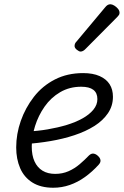

<svg xmlns="http://www.w3.org/2000/svg" viewBox="-20 -862 581 901"><path d="M230 19Q171 19 132 -5.5Q93 -30 74.5 -73Q56 -116 56 -170Q56 -233 77.5 -294.5Q99 -356 139 -407.5Q179 -459 237.5 -489Q296 -519 370 -519Q416 -519 447.5 -505Q479 -491 494.5 -466.5Q510 -442 510 -408Q510 -365 486.5 -330.5Q463 -296 422.5 -270.5Q382 -245 329 -227.5Q276 -210 217 -200Q158 -190 98 -186L111 -245Q157 -247 204 -255Q251 -263 292.5 -275.5Q334 -288 366.5 -306Q399 -324 418 -347Q437 -370 437 -397Q437 -426 418 -440.5Q399 -455 361 -455Q306 -455 262.5 -429.5Q219 -404 189.5 -362Q160 -320 144.5 -270.5Q129 -221 129 -174Q129 -133 142 -104.5Q155 -76 179.5 -61Q204 -46 239 -46Q273 -46 301.5 -58.5Q330 -71 354 -91.5Q378 -112 398 -133Q409 -143 420 -141Q431 -139 440 -130Q450 -121 451.5 -110.5Q453 -100 443 -89Q413 -56 379 -31.5Q345 -7 307.5 6Q270 19 230 19ZM358 -620Q351 -620 340.5 -628.5Q330 -637 330 -646Q330 -652 332 -657Q334 -662 339 -667L472 -826Q479 -835 485 -838.5Q491 -842 498 -842Q506 -842 516 -836Q526 -830 533.5 -821Q541 -812 541 -802Q541 -796 538 -791.5Q535 -787 530 -782L382 -633Q370 -620 358 -620Z"/></svg>

Font: Playwrite CU Light
Style: Regular
Weight: 300
Designer: Veronika Burian, José Scaglione
Foundry: TypeTogether
Version: Version 1.002